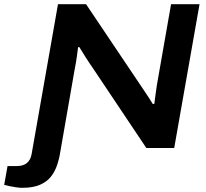

<svg xmlns="http://www.w3.org/2000/svg" viewBox="-115 -707 984 917"><path d="M-8 190Q-22 190 -38.5 187.5Q-55 185 -69.5 182Q-84 179 -95 176L-79 86H-33Q-4 86 13.5 71.5Q31 57 36 29L162 -687H296L556 -300Q562 -291 572.5 -275.5Q583 -260 594.5 -242.5Q606 -225 615 -210L622 -211Q624 -230 628 -256.5Q632 -283 634 -299L702 -687H838L717 0H584L329 -381Q314 -402 295 -432Q276 -462 264 -482H258Q256 -466 252 -436.5Q248 -407 242 -378L173 18Q168 51 157.5 82Q147 113 128 137Q109 161 76 175.5Q43 190 -8 190Z"/></svg>

Font: Archivo SemiExpanded SemiBold
Style: Italic
Weight: 600
Width: 6
Italic angle: -10°
Designer: Hector Gatti
Foundry: Omnibus-Type
Version: Version 2.001